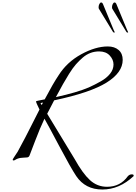

<svg xmlns="http://www.w3.org/2000/svg" viewBox="-20 -1260 1096 1546"><path d="M316 -414 326 -434 306 -430Q310 -424 316 -414ZM430 -478Q602 -516 695 -556Q744 -578 791.5 -605Q839 -632 866.5 -666.5Q894 -701 894 -740.5Q894 -780 863.5 -813Q833 -846 778 -846Q704 -846 646 -796Q616 -770 591 -741.5Q566 -713 536 -665Q492 -595 430 -478ZM82 26Q82 22 100.5 -5.5Q119 -33 122 -38Q189 -161 231 -246Q273 -331 298 -378Q270 -434 270 -444Q270 -447 340 -460Q408 -589 452 -654Q519 -760 634 -823Q749 -886 848 -886Q902 -886 935 -857.5Q968 -829 968 -778Q968 -676 838 -595Q708 -514 416 -452L360 -344L582 22Q646 137 704.5 190.5Q763 244 842 244Q949 244 1010 158Q1024 144 1040 144Q1056 144 1056 152V158Q941 266 804 266Q667 266 594 158Q550 92 455.5 -86.5Q361 -265 338 -304Q302 -229 262.5 -124.5Q223 -20 217.5 -7Q212 6 199 7.5Q186 9 162.5 10Q139 11 124.5 16.5Q110 22 103 27Q96 32 89 32Q82 32 82 26ZM996 -1006 884 -1190Q882 -1192 882 -1203.5Q882 -1215 888 -1227.5Q894 -1240 902.5 -1240Q911 -1240 916 -1230L1002 -1022Q1003 -1020 1005.5 -1014.5Q1008 -1009 1010 -1005Q1012 -1001 1012 -999.5Q1012 -998 1006 -998Q1000 -998 996 -1006ZM888 -1006 776 -1190Q774 -1192 774 -1203.5Q774 -1215 780 -1227.5Q786 -1240 794.5 -1240Q803 -1240 808 -1230L894 -1022Q895 -1020 897.5 -1014.5Q900 -1009 902 -1005Q904 -1001 904 -999.5Q904 -998 898 -998Q892 -998 888 -1006Z"/></svg>

Font: Miama
Style: Regular
Weight: 400
Italic angle: 16.5°
Designer: Linus Romer
Foundry: Linus Romer
Version: 0.32